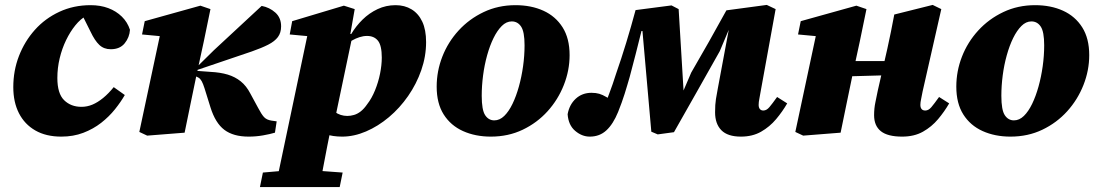

<svg xmlns="http://www.w3.org/2000/svg" viewBox="-20 -539 4473 780"><path d="M229 16Q167 16 123.5 -9Q80 -34 57 -79Q34 -124 34 -185Q34 -252 57 -311.5Q80 -371 121.5 -417.5Q163 -464 221 -491Q279 -518 348 -518Q388 -518 420 -506Q452 -494 475 -471.5Q498 -449 508 -418Q506 -387 486.5 -363Q467 -339 430 -339Q402 -339 383.5 -356.5Q365 -374 348 -410L310 -486H364V-475H331Q307 -462 286 -436Q265 -410 248.5 -376Q232 -342 222.5 -302.5Q213 -263 213 -222Q213 -159 240.5 -132Q268 -105 311 -105Q334 -105 355.5 -114Q377 -123 399 -141Q421 -159 442 -185L487 -153Q471 -125 447 -95Q423 -65 391 -40Q359 -15 318.5 0.5Q278 16 229 16Z M578 12 546 -3 635 -420 696 -386 557 -399 568 -453 794 -516 835 -502 808 -371 777 -228Q765 -171 753.5 -114.5Q742 -58 730 0ZM1097 0Q1077 6 1048.5 11Q1020 16 990 16Q928 16 891.5 -11.5Q855 -39 835 -103L811 -180Q805 -199 799.5 -209Q794 -219 786.5 -223.5Q779 -228 769 -231L761 -234V-271H784L849 -335L1043 -515Q1075 -509 1098.5 -488Q1122 -467 1122 -432Q1122 -406 1109 -388.5Q1096 -371 1069.5 -357.5Q1043 -344 1003 -330L779 -254L781 -251L835 -247Q875 -245 905 -236Q935 -227 958 -208.5Q981 -190 997 -159L1029 -100Q1042 -75 1052.5 -63.5Q1063 -52 1083 -49L1104 -46Z M1036 221 1048 162 1163 152H1236L1372 162L1360 221ZM1099 221 1234 -420 1296 -386 1157 -399 1167 -453 1377 -516 1421 -502 1401 -388 1410 -385 1338 -42 1327 -33Q1318 12 1309.5 54.5Q1301 97 1293.5 138Q1286 179 1278 221ZM1370 16Q1332 16 1302.5 6Q1273 -4 1246 -22L1292 -131Q1317 -101 1340 -84.5Q1363 -68 1391 -68Q1404 -68 1418 -72Q1432 -76 1445.5 -86.5Q1459 -97 1472 -116Q1490 -139 1503.5 -172Q1517 -205 1524 -240Q1531 -275 1531 -305Q1531 -354 1515.5 -373.5Q1500 -393 1471 -393Q1456 -393 1440.5 -388Q1425 -383 1411 -375Q1397 -367 1385 -358V-401H1407Q1426 -433 1453 -459.5Q1480 -486 1514 -502Q1548 -518 1587 -518Q1624 -518 1652 -501Q1680 -484 1695.5 -451Q1711 -418 1711 -368Q1711 -310 1691.5 -254Q1672 -198 1638 -149Q1604 -100 1560 -63Q1516 -26 1467 -5Q1418 16 1370 16Z M1974 16Q1911 16 1861 -6.5Q1811 -29 1782.5 -74Q1754 -119 1754 -187Q1754 -250 1777 -309Q1800 -368 1843 -415Q1886 -462 1945 -490Q2004 -518 2074 -518Q2138 -518 2187.5 -495.5Q2237 -473 2265.5 -428Q2294 -383 2294 -315Q2294 -253 2270.5 -193.5Q2247 -134 2204.5 -87Q2162 -40 2103.5 -12Q2045 16 1974 16ZM1988 -50Q2010 -50 2028.5 -68Q2047 -86 2062 -117Q2077 -148 2088 -187.5Q2099 -227 2105 -270Q2111 -313 2111 -355Q2111 -410 2097 -431Q2083 -452 2059 -452Q2037 -452 2018.5 -433.5Q2000 -415 1985 -384.5Q1970 -354 1959 -314.5Q1948 -275 1942.5 -232.5Q1937 -190 1937 -150Q1937 -92 1951 -71Q1965 -50 1988 -50Z M2376 16Q2344 16 2316.5 -7.5Q2289 -31 2286 -75Q2293 -114 2319 -138Q2345 -162 2383 -162Q2401 -162 2414.5 -158Q2428 -154 2444 -144.5Q2460 -135 2485 -117L2450 -63L2426 -80Q2433 -100 2440 -119Q2447 -138 2454.5 -157.5Q2462 -177 2469 -197.5Q2476 -218 2483 -240Q2504 -300 2524 -365.5Q2544 -431 2562 -498L2708 -517L2737 -502L2758 -153H2749L2788 -244Q2824 -306 2860 -369.5Q2896 -433 2931 -497L3095 -519L3131 -502L3071 -172Q3068 -153 3065 -138.5Q3062 -124 3062 -113Q3062 -102 3067 -96Q3072 -90 3081 -90Q3094 -90 3105.5 -103.5Q3117 -117 3137 -145L3178 -119Q3159 -86 3133 -55Q3107 -24 3072 -4Q3037 16 2990 16Q2936 16 2910.5 -10Q2885 -36 2885 -83Q2885 -115 2888.5 -136.5Q2892 -158 2896 -179L2951 -474L2983 -426H2944L2904 -331Q2858 -249 2811.5 -167Q2765 -85 2718 -2L2652 7L2626 -4L2590 -413H2586Q2575 -367 2562.5 -319.5Q2550 -272 2538 -226Q2533 -209 2528 -192Q2523 -175 2517.5 -157.5Q2512 -140 2505.5 -122Q2499 -104 2491 -84Q2471 -35 2443.5 -9.5Q2416 16 2376 16Z M3243 12 3211 -3 3300 -420 3361 -386 3222 -399 3233 -453 3459 -516 3500 -502 3473 -371 3442 -228Q3430 -171 3418.5 -114.5Q3407 -58 3395 0ZM3360 -227V-291H3645V-235ZM3645 16Q3586 16 3558.5 -6Q3531 -28 3531 -71Q3531 -99 3536.5 -124.5Q3542 -150 3546 -171L3585 -342Q3593 -377 3599.5 -410.5Q3606 -444 3613 -480L3769 -519L3804 -502L3728 -167Q3725 -150 3722 -136.5Q3719 -123 3719 -113Q3719 -102 3724 -96Q3729 -90 3739 -90Q3752 -90 3763.5 -103.5Q3775 -117 3795 -145L3836 -119Q3817 -86 3791 -55Q3765 -24 3729.5 -4Q3694 16 3645 16Z M4085 16Q4022 16 3972 -6.5Q3922 -29 3893.5 -74Q3865 -119 3865 -187Q3865 -250 3888 -309Q3911 -368 3954 -415Q3997 -462 4056 -490Q4115 -518 4185 -518Q4249 -518 4298.5 -495.5Q4348 -473 4376.5 -428Q4405 -383 4405 -315Q4405 -253 4381.5 -193.5Q4358 -134 4315.5 -87Q4273 -40 4214.5 -12Q4156 16 4085 16ZM4099 -50Q4121 -50 4139.5 -68Q4158 -86 4173 -117Q4188 -148 4199 -187.5Q4210 -227 4216 -270Q4222 -313 4222 -355Q4222 -410 4208 -431Q4194 -452 4170 -452Q4148 -452 4129.5 -433.5Q4111 -415 4096 -384.5Q4081 -354 4070 -314.5Q4059 -275 4053.5 -232.5Q4048 -190 4048 -150Q4048 -92 4062 -71Q4076 -50 4099 -50Z"/></svg>

Font: Source Serif 4 Black
Style: Italic
Weight: 900
Italic angle: -12°
Designer: Frank Grießhammer
Foundry: Adobe Systems Incorporated
Version: Version 4.004;hotconv 1.0.116;makeotfexe 2.5.65601